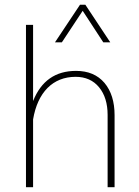

<svg xmlns="http://www.w3.org/2000/svg" viewBox="-20 -785 582 805"><path d="M337.9 -765.1H315.4L210.4 -607.4H239.3L326.7 -739.7L413.1 -607.4H442.4ZM118.7 -284.2C137.7 -397.9 201.7 -462.9 296.9 -462.9C338.4 -462.9 371.6 -448.2 395.5 -418.9C419.4 -389.6 431.2 -351.1 431.2 -303.2V0H460.4V-302.2C460.4 -358.4 446.3 -403.8 418 -437.5C389.2 -471.2 349.6 -487.8 298.8 -487.8C212.4 -487.8 152.3 -445.8 118.7 -361.3V-680.7H88.9V0H118.7Z"/></svg>

Font: Estedad Thin
Style: Regular
Weight: 100
Designer: Amin Abedi
Version: Version 7.3